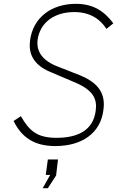

<svg xmlns="http://www.w3.org/2000/svg" viewBox="-20 -753 651 1003"><path d="M269 10C409 10 505 -58 520 -177C532 -259 500 -318 397 -360L275 -408C181 -446 172 -505 176 -543C189 -639 268 -690 368 -690C450 -690 504 -653 536 -602L572 -631C525 -695 466 -733 377 -733C250 -733 153 -663 137 -542C129 -479 148 -417 243 -377L375 -321C470 -280 488 -233 480 -175C467 -71 385 -33 275 -33C173 -33 133 -70 89 -146L51 -121C95 -31 164 10 269 10ZM203 230H230L273 164L283 80H230L219 161H242Z"/></svg>

Font: United Sans Thin
Style: Italic
Weight: 100
Italic angle: -8°
Designer: Pablo Impallari, Rodrigo Fuenzalida (Modified by Dan O. Williams)
Version: Version 1.000;PS 001.000;hotconv 1.0.88;makeotf.lib2.5.64775